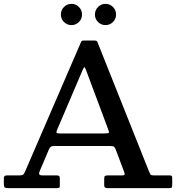

<svg xmlns="http://www.w3.org/2000/svg" viewBox="-20 -975 912 995"><path d="M0 -22V-51.5Q0 -66 15.5 -66H81Q96.5 -66 101 -71Q105.5 -76 110 -86L400.5 -758.5Q403.5 -765 414 -765H469.5Q482 -765 485 -757L751 -89.5Q756 -77 759 -71.5Q762 -66 779.5 -66H857Q867.5 -66 870 -63.5Q872.5 -61 872.5 -50V-18Q872.5 -6 870 -3Q867.5 0 855.5 0H539.5Q529 0 524.5 -2.8Q520 -5.5 520 -17V-49.5Q520 -60.5 524.2 -63.2Q528.5 -66 538.5 -66H612Q625.5 -66 625.8 -71.5Q626 -77 623 -85L582.5 -193Q576.5 -209 572.2 -213.8Q568 -218.5 545 -218.5H266Q249.5 -218.5 243.8 -214.8Q238 -211 233 -199.5L186.5 -90Q181 -78 183.2 -72Q185.5 -66 201.5 -66H273.5Q283 -66 286.5 -63Q290 -60 290 -50.5V-16.5Q290 -4.5 287.5 -2.2Q285 0 273 0H26Q11 0 5.5 -3Q0 -6 0 -22ZM409 -614 275 -300Q271.5 -290.5 273 -287Q274.5 -283.5 289 -283.5H521.5Q543.5 -283.5 544.5 -287.8Q545.5 -292 539.5 -307.5L426 -611.5Q420 -627 417.2 -626.8Q414.5 -626.5 409 -614ZM527 -845Q504 -845 488 -861Q472 -877 472 -899.5Q472 -922.5 488 -938.8Q504 -955 527 -955Q549.5 -955 565.5 -938.8Q581.5 -922.5 581.5 -899.5Q581.5 -877 565.5 -861Q549.5 -845 527 -845ZM350 -845Q327.5 -845 311.5 -861Q295.5 -877 295.5 -899.5Q295.5 -922.5 311.5 -938.8Q327.5 -955 350 -955Q373 -955 389 -938.8Q405 -922.5 405 -899.5Q405 -877 389 -861Q373 -845 350 -845Z"/></svg>

Font: Besley Medium
Style: Regular
Weight: 500
Designer: Owen Earl
Foundry: indestructible type*
Version: Version 2.001; ttfautohint (v1.8.3)